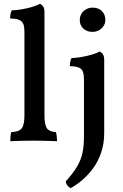

<svg xmlns="http://www.w3.org/2000/svg" viewBox="-20 -737 642 1006"><path d="M34 3Q34 -9 35 -22Q36 -35 39 -45Q79 -46 93.5 -64Q108 -82 108 -132V-571Q108 -594 103 -609Q98 -624 82 -632Q66 -640 33 -640Q33 -652 35 -663Q37 -674 42 -683Q63 -683 93 -688Q123 -693 149.5 -701Q176 -709 189 -717Q199 -713 206 -703Q213 -693 213 -673V-132Q213 -82 226.5 -64Q240 -46 273 -45Q276 -35 277.5 -21Q279 -7 279 3Q262 2 242 1.5Q222 1 200 0.5Q178 0 157 0Q136 0 113 0.5Q90 1 70 1.5Q50 2 34 3ZM350 249Q341 244 333.5 235Q326 226 324 214Q362 172 383 137Q404 102 412 64.5Q420 27 420 -22V-319Q420 -343 415.5 -358.5Q411 -374 395 -382Q379 -390 346 -390Q346 -402 348 -413Q350 -424 355 -433Q376 -433 405.5 -438Q435 -443 462 -451Q489 -459 502 -467Q512 -463 519 -453Q526 -443 526 -423V-41Q526 15 510.5 61Q495 107 469 143Q443 179 412 205.5Q381 232 350 249ZM464 -570Q435 -570 416.5 -587.5Q398 -605 398 -631Q398 -661 418 -679Q438 -697 465 -697Q496 -697 514 -679Q532 -661 532 -632Q532 -607 512.5 -588.5Q493 -570 464 -570Z"/></svg>

Font: Vollkorn Medium
Style: Regular
Weight: 500
Designer: Friedrich Althausen
Foundry: Friedrich Althausen
Version: Version 5.000